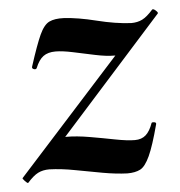

<svg xmlns="http://www.w3.org/2000/svg" viewBox="-51 -434 449 478"><g transform="rotate(-5 174.0 -195.0)"><path d="M1 7Q-1 8 -7 1.5Q-13 -5 -12 -6L308 -360L302 -349Q289 -314 276.5 -302Q264 -290 243 -290Q222 -290 194 -296Q166 -302 140 -307.5Q114 -313 97 -313Q78 -313 66.5 -304.5Q55 -296 47 -276Q45 -272 39.5 -274Q34 -276 36 -281Q53 -334 64 -358Q75 -382 88.5 -388.5Q102 -395 125 -394Q160 -392 206 -380.5Q252 -369 291 -367Q307 -367 319 -373Q331 -379 346 -396Q349 -398 355 -392.5Q361 -387 359 -385L40 -29L35 -39Q49 -73 66.5 -86Q84 -99 105 -99Q131 -99 163 -93.5Q195 -88 225.5 -82Q256 -76 275 -76Q292 -76 302.5 -85.5Q313 -95 320 -115Q322 -117 327 -116Q332 -115 331 -111Q317 -58 305.5 -33Q294 -8 281.5 -1.5Q269 5 249 5Q221 4 187.5 -2Q154 -8 120 -14.5Q86 -21 56 -22Q40 -22 28 -16Q16 -10 1 7Z"/></g></svg>

Font: Cormorant Garamond Light
Style: Bold Italic
Weight: 700
Italic angle: -10°
Version: Version 4.001